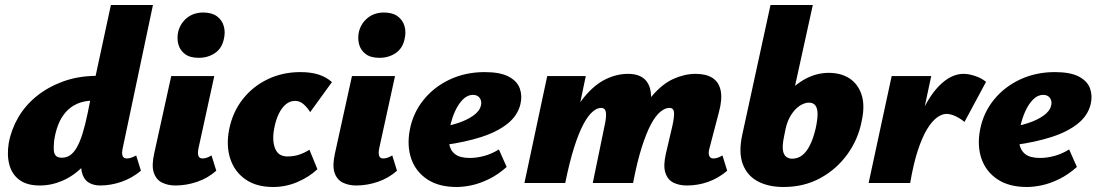

<svg xmlns="http://www.w3.org/2000/svg" viewBox="-20 -731 4385 767"><path d="M139 10Q88 10 58 -12Q28 -34 17.5 -72.5Q7 -111 15 -160Q25 -214 53 -262Q81 -310 126 -346.5Q171 -383 230.5 -405Q290 -427 362 -428L423 -711H591L470 -138Q466 -120 469.5 -109Q473 -98 487 -98Q494 -98 502.5 -100.5Q511 -103 524 -110L543 -49Q507 -19 464.5 -4.5Q422 10 380 10Q352 10 332.5 -3Q313 -16 306.5 -45Q300 -74 308 -120L334 -249L421 -277Q405 -210 377 -157Q349 -104 312 -66.5Q275 -29 230.5 -9.5Q186 10 139 10ZM227 -101Q245 -101 259.5 -110.5Q274 -120 286.5 -141.5Q299 -163 309.5 -196.5Q320 -230 330 -278L350 -377L434 -329H353Q317 -329 289.5 -317Q262 -305 243 -283.5Q224 -262 212.5 -232.5Q201 -203 196 -167Q194 -145 195 -130.5Q196 -116 203.5 -108.5Q211 -101 227 -101Z M681 10Q651 10 627.5 -1.5Q604 -13 594.5 -41Q585 -69 596 -118L664 -427H836L773 -139Q769 -120 772.5 -109Q776 -98 789 -98Q796 -98 804.5 -100.5Q813 -103 825 -110L844 -49Q810 -19 767 -4.5Q724 10 681 10ZM774 -500Q739 -500 719 -515Q699 -530 692.5 -554Q686 -578 692 -605Q701 -639 727.5 -660Q754 -681 792 -681Q826 -681 846.5 -666Q867 -651 874 -626.5Q881 -602 874 -574Q866 -537 838 -518.5Q810 -500 774 -500Z M1071 16Q1004 16 960.5 -14.5Q917 -45 900 -96.5Q883 -148 895 -212Q909 -283 949.5 -334.5Q990 -386 1049.5 -414.5Q1109 -443 1180 -443Q1222 -443 1253 -433Q1284 -423 1306 -403L1219 -283Q1209 -300 1193.5 -314Q1178 -328 1159 -328Q1138 -328 1121.5 -314Q1105 -300 1093.5 -276Q1082 -252 1076 -221Q1066 -172 1078.5 -139Q1091 -106 1128 -106Q1154 -106 1176 -113.5Q1198 -121 1216 -133L1248 -55Q1215 -24 1168.5 -4Q1122 16 1071 16Z M1403 10Q1373 10 1349.5 -1.5Q1326 -13 1316.5 -41Q1307 -69 1318 -118L1386 -427H1558L1495 -139Q1491 -120 1494.5 -109Q1498 -98 1511 -98Q1518 -98 1526.5 -100.5Q1535 -103 1547 -110L1566 -49Q1532 -19 1489 -4.5Q1446 10 1403 10ZM1496 -500Q1461 -500 1441 -515Q1421 -530 1414.5 -554Q1408 -578 1414 -605Q1423 -639 1449.5 -660Q1476 -681 1514 -681Q1548 -681 1568.5 -666Q1589 -651 1596 -626.5Q1603 -602 1596 -574Q1588 -537 1560 -518.5Q1532 -500 1496 -500Z M1804 16Q1733 16 1687 -14.5Q1641 -45 1623 -96.5Q1605 -148 1617 -212Q1630 -280 1672 -332Q1714 -384 1777 -413.5Q1840 -443 1916 -443Q1978 -443 2012 -425Q2046 -407 2056.5 -377.5Q2067 -348 2059 -315Q2048 -269 2007 -236.5Q1966 -204 1902 -183.5Q1838 -163 1757 -152L1740 -223Q1774 -228 1809.5 -239.5Q1845 -251 1870.5 -269Q1896 -287 1901 -309Q1904 -320 1901 -330Q1898 -340 1890 -346Q1882 -352 1869 -352Q1848 -352 1830 -334.5Q1812 -317 1798.5 -288Q1785 -259 1777 -221Q1770 -186 1774 -158.5Q1778 -131 1797.5 -115.5Q1817 -100 1857 -100Q1884 -100 1914 -108Q1944 -116 1973 -134L2004 -64Q1969 -33 1933 -15.5Q1897 2 1864.5 9Q1832 16 1804 16Z M2724 10Q2693 10 2670 -1.5Q2647 -13 2638 -41Q2629 -69 2640 -117L2666 -228Q2674 -264 2672.5 -282Q2671 -300 2654 -300Q2637 -300 2618 -284.5Q2599 -269 2580.5 -234.5Q2562 -200 2543.5 -142Q2525 -84 2509 0H2450Q2475 -130 2509.5 -215Q2544 -300 2585 -348Q2626 -396 2670.5 -416Q2715 -436 2759 -436Q2801 -436 2826.5 -419.5Q2852 -403 2859 -369Q2866 -335 2852 -283L2814 -138Q2809 -120 2813 -109Q2817 -98 2830 -98Q2837 -98 2845.5 -100.5Q2854 -103 2866 -110L2885 -49Q2850 -19 2809 -4.5Q2768 10 2724 10ZM2075 0 2166 -427H2320L2231 0ZM2182 0Q2206 -126 2239.5 -210Q2273 -294 2314 -343.5Q2355 -393 2399.5 -414.5Q2444 -436 2489 -436Q2548 -436 2569.5 -396Q2591 -356 2572 -283L2503 0H2348L2395 -228Q2403 -263 2400.5 -281.5Q2398 -300 2381 -300Q2365 -300 2347 -284.5Q2329 -269 2310.5 -234.5Q2292 -200 2273.5 -142Q2255 -84 2238 0Z M3110 16Q3049 16 3006.5 -7Q2964 -30 2947 -76Q2930 -122 2945 -192L3058 -711H3227L3156 -388Q3177 -405 3198.5 -416.5Q3220 -428 3243.5 -434Q3267 -440 3290 -440Q3340 -440 3374 -417.5Q3408 -395 3422 -352Q3436 -309 3422 -246Q3408 -174 3365 -114.5Q3322 -55 3257 -19.5Q3192 16 3110 16ZM3112 -185Q3105 -151 3107.5 -132Q3110 -113 3120.5 -105Q3131 -97 3144 -97Q3167 -97 3184.5 -110.5Q3202 -124 3215.5 -151Q3229 -178 3238 -216Q3246 -252 3246 -275Q3246 -298 3237.5 -309.5Q3229 -321 3211 -321Q3200 -321 3186.5 -315Q3173 -309 3160 -296.5Q3147 -284 3135.5 -263.5Q3124 -243 3118 -215Z M3582 0Q3607 -146 3645.5 -243Q3684 -340 3731.5 -388Q3779 -436 3829 -436Q3850 -436 3875.5 -427.5Q3901 -419 3919 -404L3833 -244Q3813 -260 3794.5 -268Q3776 -276 3761 -276Q3743 -276 3723 -261.5Q3703 -247 3683.5 -215Q3664 -183 3646.5 -130Q3629 -77 3616 0ZM3450 0 3542 -427H3700L3609 0Z M4082 16Q4011 16 3965 -14.5Q3919 -45 3901 -96.5Q3883 -148 3895 -212Q3908 -280 3950 -332Q3992 -384 4055 -413.5Q4118 -443 4194 -443Q4256 -443 4290 -425Q4324 -407 4334.5 -377.5Q4345 -348 4337 -315Q4326 -269 4285 -236.5Q4244 -204 4180 -183.5Q4116 -163 4035 -152L4018 -223Q4052 -228 4087.5 -239.5Q4123 -251 4148.5 -269Q4174 -287 4179 -309Q4182 -320 4179 -330Q4176 -340 4168 -346Q4160 -352 4147 -352Q4126 -352 4108 -334.5Q4090 -317 4076.5 -288Q4063 -259 4055 -221Q4048 -186 4052 -158.5Q4056 -131 4075.5 -115.5Q4095 -100 4135 -100Q4162 -100 4192 -108Q4222 -116 4251 -134L4282 -64Q4247 -33 4211 -15.5Q4175 2 4142.5 9Q4110 16 4082 16Z"/></svg>

Font: Ysabeau Office Black
Style: Italic
Weight: 900
Italic angle: -12°
Designer: Christian Thalmann (Catharsis Fonts)
Version: Version 2.001;gftools[0.9.30]; featfreeze: tnum,lnum,ss02